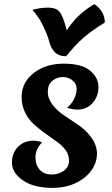

<svg xmlns="http://www.w3.org/2000/svg" viewBox="-20 -892 542 932"><path d="M451 -150Q451 -78 389 -29Q327 20 235 20Q143 20 90.5 -17Q38 -54 38 -102Q38 -150 67.5 -179.5Q97 -209 141 -209Q164 -209 184 -201Q152 -167 152 -129Q152 -91 173 -68Q194 -45 230 -45Q266 -45 290.5 -63.5Q315 -82 315 -111.5Q315 -141 298 -164Q281 -187 255.5 -204.5Q230 -222 200 -244Q170 -266 144.5 -288.5Q119 -311 102 -345.5Q85 -380 85 -421Q85 -492 143.5 -537.5Q202 -583 289.5 -583Q377 -583 417.5 -549Q458 -515 458 -469.5Q458 -424 429.5 -392Q401 -360 356 -360Q334 -360 306 -369Q328 -388 340 -412.5Q352 -437 352 -461Q352 -485 332 -501.5Q312 -518 284 -518Q256 -518 234 -499.5Q212 -481 212 -447Q212 -413 235.5 -383Q259 -353 293 -330.5Q327 -308 361.5 -284.5Q396 -261 422 -226.5Q448 -192 451 -150ZM137 -844Q174 -855 213.5 -855Q253 -855 270 -833.5Q287 -812 304 -745Q356 -825 438 -872Q488 -838 489 -783Q407 -732 366 -691Q366 -691 343 -668Q337 -662 321 -642.5Q305 -623 301 -619Q265 -619 246 -639Q227 -659 220 -687Q213 -715 192 -761Q171 -807 137 -844Z"/></svg>

Font: MeriendaOneRegular
Style: Regular
Weight: 400
Designer: Eduardo Rodriguez Tunni
Foundry: Eduardo Rodriguez Tunni
Version: Version 1.001